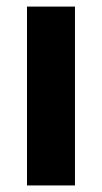

<svg xmlns="http://www.w3.org/2000/svg" viewBox="-20 -566 311 586"><path d="M62.4 0V-545.9H208.8V0Z"/></svg>

Font: Adwaita Sans
Style: Regular
Weight: 400
Designer: Rasmus Andersson
Foundry: rsms
Version: Version 4.001;git-9221beed3